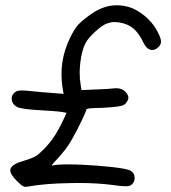

<svg xmlns="http://www.w3.org/2000/svg" viewBox="-20 -727 666 747"><path d="M44.9 -23.9Q20 -48.3 20 -64.5Q20 -68.4 21.5 -71.3Q27.8 -88.9 74.7 -102.1Q89.8 -106.4 105 -112.8Q120.1 -119.1 125.5 -123.5Q159.7 -152.3 184.1 -186Q208 -219.7 231 -270.5Q233.4 -276.4 238.8 -288.1Q232.4 -289.1 219.7 -291.5Q211.9 -293 187 -294.9Q161.6 -296.9 134.3 -298.3Q106.9 -299.8 82.5 -302.7Q58.1 -306.2 51.3 -308.6Q29.3 -317.9 25.9 -337.9Q25.4 -340.8 25.4 -343.8Q25.4 -359.9 41 -370.1Q48.3 -374.5 59.1 -375Q61.5 -375 65.4 -375Q76.2 -375 96.2 -373Q113.8 -371.1 139.6 -368.7Q165 -366.7 183.6 -365.2Q198.2 -364.3 227.5 -361.8Q227.5 -361.8 223.1 -386.7Q219.2 -412.6 219.2 -438.5Q219.2 -462.4 222.7 -485.8Q230.5 -535.2 253.4 -581.5Q269 -613.3 282.2 -628.4Q295.4 -643.6 327.6 -667.5Q366.7 -696.3 406.7 -704.1Q420.4 -706.5 434.6 -706.5Q460.9 -706.5 487.3 -697.8Q514.2 -688.5 542.5 -665.5Q570.3 -642.1 585.9 -616.2Q606 -582.5 606.4 -566.4Q606.4 -565.9 606.4 -564.5Q606.4 -549.3 589.4 -538.1Q575.2 -528.8 561.5 -534.7Q548.3 -540.5 538.6 -560.1Q521 -597.2 499.5 -615.7Q478 -633.8 446.8 -639.2Q430.7 -641.6 419.9 -641.1Q409.2 -640.1 396.5 -635.7Q378.9 -629.9 350.6 -604Q322.3 -578.1 313 -559.6Q297.9 -530.8 292.5 -483.9Q290 -463.4 290 -443.8Q290 -418.9 293.9 -396.5Q294.9 -389.6 296.9 -376.5Q323.2 -377.4 376 -379.9Q396.5 -380.4 423.8 -383.3Q428.2 -383.8 432.1 -383.8Q453.6 -383.8 467.3 -370.6Q478.5 -358.9 479.5 -348.6Q480 -337.9 470.2 -326.2Q464.4 -318.8 454.6 -315.9Q445.3 -313 420.4 -310.5Q403.8 -309.1 382.3 -307.6Q361.3 -306.6 348.1 -306.6Q333.5 -306.2 324.7 -304.7Q315.9 -303.2 315.9 -300.8Q315.9 -296.4 304.2 -271.5Q293 -247.1 278.8 -219.7Q269 -201.7 260.3 -185.5Q251.5 -169.9 245.6 -161.6Q238.3 -150.4 225.1 -134.3Q212.4 -118.7 201.7 -107.4Q186 -91.3 183.1 -86.4Q180.2 -81.1 187 -83.5Q199.2 -86.9 231.4 -87.4Q237.8 -87.4 244.6 -87.4Q271.5 -87.4 303.2 -85.9Q362.8 -83 419.9 -76.7Q477.1 -69.8 488.8 -62.5Q503.9 -52.7 503.9 -35.2Q503.9 -14.6 485.4 -4.4Q480.5 -2 464.4 -2.4Q447.8 -2.9 418 -7.3Q359.4 -15.1 284.2 -15.1Q268.1 -15.1 251.5 -14.6Q155.8 -13.2 87.4 -1Q83.5 0 80.6 0Q73.7 0 69.3 -2.9Q62 -6.3 44.9 -23.9Z"/></svg>

Font: Casuwalt
Style: Regular
Weight: 400
Designer: Walter E Stewart
Version: 0.1